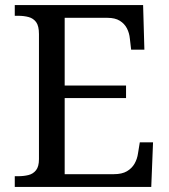

<svg xmlns="http://www.w3.org/2000/svg" viewBox="-20 -734 663 754"><path d="M38 0V-42H51Q73 -42 91.5 -46.5Q110 -51 121.5 -65.5Q133 -80 133 -109V-600Q133 -632 122 -647Q111 -662 92.5 -667Q74 -672 51 -672H38V-714H542L547 -539H495L490 -582Q488 -604 478.5 -622.5Q469 -641 450.5 -652.5Q432 -664 402 -664H234V-398H475V-349H234V-50H427Q459 -50 478.5 -61.5Q498 -73 508.5 -91.5Q519 -110 522 -132L529 -175H581L574 0Z"/></svg>

Font: Noto Serif Hebrew
Style: Regular
Weight: 400
Designer: Monotype Design Team
Foundry: Monotype Imaging Inc.
Version: Version 2.003